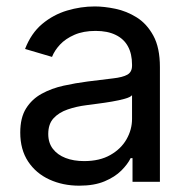

<svg xmlns="http://www.w3.org/2000/svg" viewBox="-20 -570 597 602"><path d="M228.5 12.2Q177.2 12.2 135 -7.1Q92.8 -26.4 68.1 -63.7Q43.5 -101.1 43.5 -154.3Q43.5 -201.2 61.8 -230.2Q80.1 -259.3 110.8 -276.1Q141.6 -293 179.2 -301.3Q216.8 -309.6 254.9 -314.5Q303.7 -320.8 334.2 -324.2Q364.7 -327.6 379.4 -335.9Q394 -344.2 394 -364.3V-367.2Q394 -400.9 381.3 -424.3Q368.7 -447.8 343 -460.4Q317.4 -473.1 279.8 -473.1Q241.2 -473.1 213.4 -460.9Q185.5 -448.7 168.2 -430.2Q150.9 -411.6 143.1 -391.6L58.6 -416.5Q77.6 -465.8 112.3 -494.9Q147 -523.9 190.2 -536.9Q233.4 -549.8 277.3 -549.8Q306.6 -549.8 341.8 -542.5Q377 -535.2 408.7 -515.4Q440.4 -495.6 460.9 -458Q481.4 -420.4 481.4 -359.4V0H395.5V-74.2H389.6Q380.4 -55.2 360.4 -35.2Q340.3 -15.1 307.9 -1.5Q275.4 12.2 228.5 12.2ZM243.7 -64.9Q292.5 -64.9 325.9 -84Q359.4 -103 376.7 -133.3Q394 -163.6 394 -197.3V-271.5Q388.7 -265.1 371.1 -260.3Q353.5 -255.4 330.8 -251.5Q308.1 -247.6 286.4 -244.9Q264.6 -242.2 251 -240.2Q219.7 -236.3 192.1 -226.8Q164.6 -217.3 147.9 -199.2Q131.3 -181.2 131.3 -149.9Q131.3 -122.1 145.8 -103.3Q160.2 -84.5 185.5 -74.7Q210.9 -64.9 243.7 -64.9Z"/></svg>

Font: Inter 16pt
Style: Regular
Weight: 400
Version: Version 4.001;git-66647c0bb